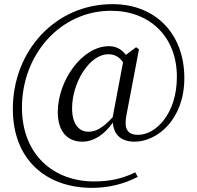

<svg xmlns="http://www.w3.org/2000/svg" viewBox="-20 -739 952 927"><path d="M630 -55C738 -55 870 -161 870 -362C870 -575 732 -719 523 -719C246 -719 42 -492 42 -213C42 34 205 168 424 168C505 168 580 149 645 115L633 93C575 122 514 137 434 137C240 137 86 9 86 -220C86 -474 270 -687 516 -687C701 -687 834 -564 834 -368C834 -187 730 -88 647 -88C595 -88 577 -117 591 -186L651 -501L637 -511L588 -474C565 -503 539 -516 506 -516C376 -516 259 -349 259 -198C259 -100 309 -55 377 -55C431 -55 481 -86 525 -147C529 -88 565 -55 630 -55ZM524 -173C473 -117 439 -103 407 -103C360 -103 328 -142 328 -216C328 -339 411 -477 503 -477C532 -477 555 -466 574 -438Z"/></svg>

Font: Harano Aji Mincho CN
Style: Regular
Weight: 400
Foundry: Masamichi Hosoda
Version: HaranoAjiMinchoCN-Regular version 20230610;ttx 4.39.4